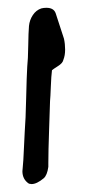

<svg xmlns="http://www.w3.org/2000/svg" viewBox="-20 -465 221 485"><path d="M84.5 -443.8Q90.3 -445.3 97.2 -445.3Q115.7 -445.3 120.6 -431.6Q123 -425.3 141.6 -367.2Q144.5 -354 144.5 -339.8Q144.5 -324.7 140.1 -314Q138.7 -305.7 126.2 -297.9Q113.8 -290 111.3 -287.6Q109.4 -272.9 108.4 -246.3Q107.4 -219.7 106.4 -209.5Q106 -190.4 104 -136.5Q102.1 -82.5 102.1 -53.2V-43.5Q99.1 -22 90.3 -14.6Q72.8 0 59.6 0Q58.1 0 53.2 -1Q36.6 -11.7 36.6 -32.7Q36.6 -36.1 37.1 -38.1Q39.1 -56.6 40.5 -91.6Q42 -126.5 42.5 -132.8Q44.9 -162.1 46.1 -218Q47.4 -273.9 48.8 -296.4Q50.8 -314.5 51.3 -348.9Q51.8 -383.3 53.2 -399.4Q54.7 -414.6 63 -427Q71.3 -439.5 84.5 -443.8Z"/></svg>

Font: Avessa
Style: Medium
Weight: 500
Designer: Arman Khorramak
Foundry: Arman Khorramak
Version: Version 1.000; ttfautohint (v1.8.1)